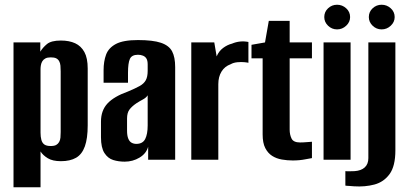

<svg xmlns="http://www.w3.org/2000/svg" viewBox="-20 -674 1723 810"><path d="M37 116V-495H150V-456Q160 -473 178 -488Q196 -503 237 -503Q272 -503 297 -491.5Q322 -480 336 -454.5Q350 -429 350 -385V-145Q350 -90 338 -56.5Q326 -23 301 -8.5Q276 6 237 6Q202 6 181.5 -6.5Q161 -19 151 -35V116ZM194 -58Q209 -58 217 -62.5Q225 -67 229.5 -75Q234 -83 235 -93.5Q236 -104 236 -117V-373Q236 -386 235 -397Q234 -408 229.5 -416Q225 -424 217 -428Q209 -432 194 -432Q180 -432 171.5 -427.5Q163 -423 158.5 -415.5Q154 -408 152.5 -399Q151 -390 151 -383V-114Q151 -97 154.5 -84Q158 -71 167 -64.5Q176 -58 194 -58Z M506 8Q480 8 457.5 1Q435 -6 420.5 -28.5Q406 -51 406 -95V-161Q406 -208 433.5 -237.5Q461 -267 520 -288Q551 -301 569 -311Q587 -321 595 -335.5Q603 -350 603 -375V-402Q603 -418 598 -426.5Q593 -435 583.5 -439Q574 -443 562 -443Q536 -443 528 -425.5Q520 -408 520 -367V-325H417V-378Q417 -415 427.5 -443.5Q438 -472 469 -488.5Q500 -505 562 -505Q625 -505 659 -493.5Q693 -482 706 -457.5Q719 -433 719 -391V0H605V-55Q597 -26 568.5 -9Q540 8 506 8ZM555 -67Q582 -67 592.5 -87.5Q603 -108 603 -145V-272Q597 -262 583 -254.5Q569 -247 555 -238Q536 -225 526 -211.5Q516 -198 516 -174V-123Q516 -102 521 -89.5Q526 -77 535 -72Q544 -67 555 -67Z M787 0V-495H884L894 -436Q903 -458 921 -471.5Q939 -485 959 -490Q992 -504 1028 -497V-409Q1026 -410 1012.5 -411.5Q999 -413 982 -411.5Q965 -410 953 -403Q928 -394 914.5 -372Q901 -350 901 -319V0Z M1215 3Q1192 3 1169 -1Q1146 -5 1128 -16.5Q1110 -28 1099 -49.5Q1088 -71 1088 -107V-428H1041V-485L1098 -495L1114 -586H1202V-495H1296V-428H1202V-127Q1202 -106 1210 -89.5Q1218 -73 1246 -73Q1259 -73 1276 -74.5Q1293 -76 1296 -76V-7Q1293 -7 1268.5 -2Q1244 3 1215 3Z M1345 0V-495H1459V0ZM1402 -550Q1380 -550 1364 -565.5Q1348 -581 1348 -602Q1348 -624 1364 -639Q1380 -654 1402 -654Q1424 -654 1440.5 -639Q1457 -624 1457 -602Q1457 -581 1440.5 -565.5Q1424 -550 1402 -550Z M1474 112Q1468 111 1454.5 110.5Q1441 110 1437 109V48Q1445 49 1457 48.5Q1469 48 1476 48Q1504 46 1519 32Q1534 18 1534 -7V-495H1648V-40Q1648 27 1623.5 60.5Q1599 94 1559.5 104.5Q1520 115 1474 112ZM1590 -550Q1568 -550 1552 -565.5Q1536 -581 1536 -602Q1536 -624 1552 -639Q1568 -654 1590 -654Q1612 -654 1628.5 -639Q1645 -624 1645 -602Q1645 -581 1628.5 -565.5Q1612 -550 1590 -550Z"/></svg>

Font: Alumni Sans Thin
Style: Bold
Weight: 700
Version: Version 1.018